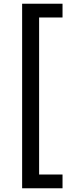

<svg xmlns="http://www.w3.org/2000/svg" viewBox="-20 -801 426 1021"><path d="M97.7 200.2V-781.2H312.5V-708H188V127H312.5V200.2Z"/></svg>

Font: Andika APac
Style: Regular
Weight: 400
Designer: Victor Gaultney, Annie Olsen, Julie Remington, Don Collingsworth, Eric Hays, Becca Hirsbrunner
Foundry: SIL International
Version: Version 5.000